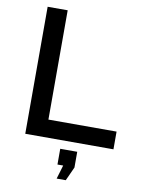

<svg xmlns="http://www.w3.org/2000/svg" viewBox="-99 -777 782 1057"><g transform="rotate(10 292.0 -248.5)"><path d="M293 213 316 136H284V48H379V136L344 213ZM80 0V-710H192V-99H573V0Z"/></g></svg>

Font: IngvarSans
Style: Regular
Weight: 600
Version: Version 3.000